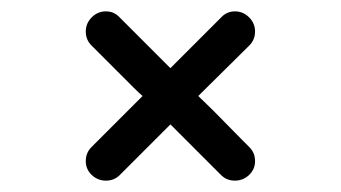

<svg xmlns="http://www.w3.org/2000/svg" viewBox="-20 -461 600 338"><path d="M419 -381 329 -292Q335 -286 344.5 -277Q354 -268 373.5 -248Q393 -228 406 -215Q419 -202 419 -202Q429 -192 429 -177.5Q429 -163 418.5 -153Q408 -143 393.5 -143Q379 -143 369 -153L280 -242Q274 -236 265 -227Q256 -218 236.5 -198.5Q217 -179 204 -166Q191 -153 191 -153Q181 -143 166.5 -143Q152 -143 141.5 -153Q131 -163 131 -177.5Q131 -192 141 -202L231 -292Q225 -297 215.5 -306.5Q206 -316 186.5 -335.5Q167 -355 154 -368Q141 -381 141 -381Q131 -391 131 -405.5Q131 -420 141.5 -430.5Q152 -441 166.5 -441Q181 -441 191 -430L280 -341Q286 -347 295 -356Q304 -365 323.5 -384.5Q343 -404 356 -417Q369 -430 369 -430Q379 -441 393.5 -441Q408 -441 418.5 -430.5Q429 -420 429 -405.5Q429 -391 419 -381Z"/></svg>

Font: Brass Mono
Style: Regular
Weight: 400
Monospace: yes
Version: Version 1.100; ttfautohint (v1.8.3) -l 8 -r 50 -G 200 -x 14 